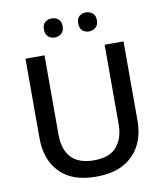

<svg xmlns="http://www.w3.org/2000/svg" viewBox="-98 -992 931 1082"><g transform="rotate(-10 368.0 -451.0)"><path d="M648 -258Q648 -181 617 -120.5Q586 -60 523.5 -25Q461 10 365 10Q228 10 157.5 -63Q87 -136 87 -259V-714H196V-259Q196 -174 239 -128.5Q282 -83 369 -83Q459 -83 499.5 -131.5Q540 -180 540 -260V-714H648ZM218 -858Q218 -886 233.5 -899Q249 -912 271 -912Q293 -912 309 -899Q325 -886 325 -858Q325 -830 309 -816.5Q293 -803 271 -803Q249 -803 233.5 -816.5Q218 -830 218 -858ZM414 -858Q414 -886 429.5 -899Q445 -912 467 -912Q488 -912 504.5 -899Q521 -886 521 -858Q521 -830 504.5 -816.5Q488 -803 467 -803Q445 -803 429.5 -816.5Q414 -830 414 -858Z"/></g></svg>

Font: Noto Sans Khmer UI Medium
Style: Regular
Weight: 500
Designer: Danh Hong and the Monotype Design Team
Foundry: Monotype Imaging Inc.
Version: Version 2.002; ttfautohint (v1.8.4.7-5d5b)